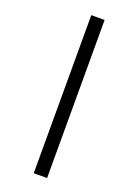

<svg xmlns="http://www.w3.org/2000/svg" viewBox="-177 -937 771 1096"><g transform="rotate(20 208.5 -389.0)"><path d="M178 -869H259V91H178Z"/></g></svg>

Font: Merriweather Light 18pt Medium
Style: Italic
Weight: 500
Italic angle: -7.8°
Version: Version 2.101